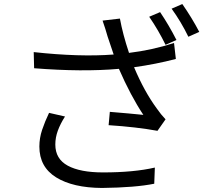

<svg xmlns="http://www.w3.org/2000/svg" viewBox="-20 -882 1040 951"><path d="M773 -822Q817 -757 854 -684L800 -660Q765 -732 719 -799ZM883 -862Q931 -793 967 -724L913 -700Q877 -774 830 -839ZM302 -305Q279 -269 266.5 -235Q254 -201 254 -166Q254 -95 315.5 -61.5Q377 -28 490 -28Q643 -28 747 -52L744 28Q651 47 485 49Q341 48 258 -3.5Q175 -55 175 -156Q175 -198 188.5 -238.5Q202 -279 223 -323ZM147 -624Q374 -599 543 -612L513 -701Q503 -737 488 -780L574 -790Q588 -713 619 -620Q734 -634 842 -669L851 -590Q752 -564 644 -549Q695 -428 757 -344Q777 -315 800 -291L760 -234Q656 -253 518 -262L524 -328Q622 -320 690 -313Q627 -408 569 -541Q388 -525 149 -544Z"/></svg>

Font: Gothic Nguyen
Style: Regular
Weight: 400
Designer: MORI Takayuki
Version: Version 1.220;July 21, 2023;FontCreator 14.0.0.2814 64-bit